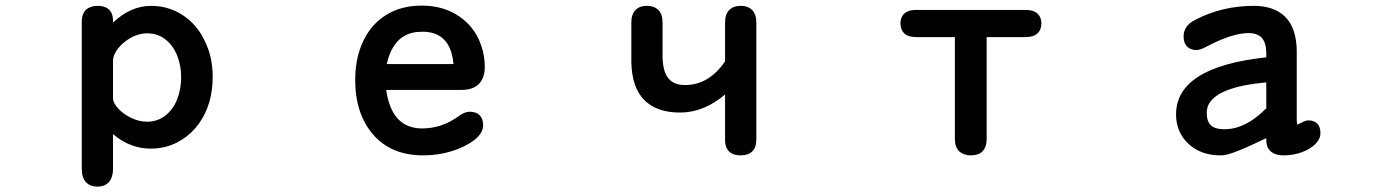

<svg xmlns="http://www.w3.org/2000/svg" viewBox="-20 -531 5040 696"><path d="M389.6 -449.2Q454.1 -509.8 527.3 -509.8Q601.6 -509.8 659.2 -463.9Q697.3 -433.6 720.7 -385.7Q751 -327.1 751 -252Q751 -153.3 701.2 -83Q675.8 -47.9 640.6 -25.4Q588.9 7.8 527.3 7.8Q451.2 7.8 389.6 -44.9V80.1Q389.6 114.3 373 130.9Q358.4 145.5 333 145.5Q307.6 145.5 293 130.9Q276.4 114.3 276.4 80.1V-452.1Q276.4 -495.1 309.6 -505.9Q320.3 -509.8 334 -509.8Q371.1 -509.8 383.8 -484.4Q389.6 -472.7 389.6 -456.1ZM513.7 -89.8Q558.6 -89.8 590.8 -122.1Q611.3 -142.6 622.1 -170.9Q636.7 -208 636.7 -251Q636.7 -293 622.1 -330.1Q607.4 -366.2 579.6 -388.2Q551.8 -410.2 512.7 -410.2Q477.5 -410.2 442.4 -386.7Q421.9 -373 407.2 -354.5Q389.6 -331.1 389.6 -310.5V-175.8Q389.6 -156.2 413.1 -132.8Q429.7 -116.2 457 -103Q484.4 -89.8 513.7 -89.8Z M1510.7 -65.4Q1580.1 -65.4 1640.6 -108.4Q1664.1 -126 1681.6 -126Q1706.1 -126 1718.8 -113.3Q1731.4 -100.6 1731.4 -77.1Q1731.4 -47.9 1698.7 -22.9Q1666 2 1617.2 17.1Q1568.4 32.2 1514.6 32.2Q1397.5 32.2 1332 -43.9Q1267.6 -119.1 1267.6 -241.2Q1267.6 -335.9 1308.6 -404.3Q1335 -448.2 1377.9 -475.6Q1432.6 -510.7 1508.8 -510.7Q1577.1 -510.7 1628.9 -481.4Q1699.2 -441.4 1724.6 -365.2Q1737.3 -329.1 1737.3 -288.6Q1737.3 -248 1715.8 -226.6Q1694.3 -205.1 1653.3 -205.1H1379.9Q1390.6 -131.8 1424.8 -97.7Q1457 -65.4 1510.7 -65.4ZM1555.7 -409.2Q1535.2 -416 1512.7 -416Q1490.2 -416 1474.6 -412.1Q1404.3 -395.5 1381.8 -298.8H1624Q1616.2 -386.7 1555.7 -409.2Z M2608.4 -188.5Q2531.2 -123 2445.3 -123Q2360.4 -123 2315.4 -168.5Q2270.5 -213.9 2268.6 -304.7V-449.2Q2268.6 -479.5 2284.2 -495.1Q2298.8 -509.8 2325.2 -509.8Q2351.6 -509.8 2366.7 -494.6Q2381.8 -479.5 2381.8 -449.2V-324.2Q2382.8 -266.6 2407.2 -242.2Q2426.8 -222.7 2462.9 -222.7Q2549.8 -222.7 2608.4 -308.6V-449.2Q2608.4 -479.5 2623.5 -494.6Q2638.7 -509.8 2665 -509.8Q2691.4 -509.8 2706.5 -494.6Q2721.7 -479.5 2721.7 -449.2V-23.4Q2721.7 2.9 2707 17.6Q2692.4 32.2 2665 32.2Q2627 32.2 2614.3 5.9Q2608.4 -5.9 2608.4 -23.4Z M3497.1 32.2Q3486.3 32.2 3475.6 28.3Q3464.8 24.4 3457 17.6Q3441.4 2 3441.4 -28.3V-396.5H3301.8Q3271.5 -396.5 3257.8 -410.2Q3244.1 -423.8 3244.1 -445.8Q3244.1 -467.8 3256.8 -480.5Q3271.5 -495.1 3301.8 -495.1H3696.3Q3727.5 -495.1 3742.2 -480.5Q3754.9 -467.8 3754.9 -446.3Q3754.9 -423.8 3742.2 -411.1Q3727.5 -396.5 3696.3 -396.5H3556.6V-28.3Q3556.6 12.7 3529.3 26.4Q3516.6 32.2 3497.1 32.2Z M4404.3 32.2Q4333 32.2 4288.1 -9.8Q4243.2 -51.8 4243.2 -116.2Q4243.2 -288.1 4570.3 -323.2V-336.9Q4570.3 -377 4552.7 -395.5Q4536.1 -411.1 4505.9 -411.1Q4445.3 -411.1 4348.6 -359.4Q4329.1 -349.6 4317.4 -349.6Q4295.9 -349.6 4283.2 -362.3Q4270.5 -375 4270.5 -399.4Q4270.5 -438.5 4314.5 -460Q4411.1 -509.8 4524.4 -509.8Q4599.6 -509.8 4639.6 -469.2Q4679.7 -428.7 4680.7 -346.7V-96.7Q4680.7 -85.9 4682.6 -79.1Q4687.5 -81.1 4695.3 -85Q4711.9 -94.7 4722.7 -94.7Q4743.2 -94.7 4754.9 -83Q4766.6 -71.3 4766.6 -48.8Q4766.6 -26.4 4747.1 -7.8Q4727.5 10.7 4697.3 21.5Q4667 32.2 4633.8 32.2Q4590.8 32.2 4576.2 4.9Q4570.3 -7.8 4570.3 -24.4V-30.3Q4442.4 32.2 4409.2 32.2Q4406.2 32.2 4404.3 32.2ZM4354.5 -121.1Q4354.5 -91.8 4369.1 -77.1Q4383.8 -62.5 4418.9 -62.5Q4494.1 -62.5 4567.4 -135.7Q4569.3 -136.7 4570.3 -136.7V-232.4Q4388.7 -215.8 4359.4 -148.4Q4354.5 -135.7 4354.5 -121.1Z"/></svg>

Font: FakePearl
Style: SemiBold
Weight: 400
Version: Version 1.2